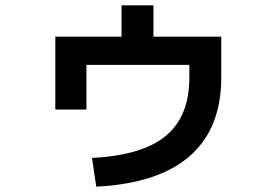

<svg xmlns="http://www.w3.org/2000/svg" viewBox="-20 -658 1040 722"><path d="M188 -520H437V-638H557V-520H812V-366Q812 -175 694 -71.5Q576 32 342 44L326 -64Q516 -74 604 -147.5Q692 -221 692 -366V-414H305V-246H188Z"/></svg>

Font: Mplus 1p Bold
Style: Bold
Weight: 700
Version: Version 1.061